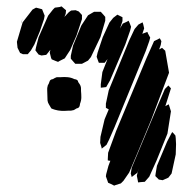

<svg xmlns="http://www.w3.org/2000/svg" viewBox="-20 -587 602 602"><path d="M220 -476 200 -430 183 -404 167 -396 162 -393 154 -396 142 -401 140 -406 136 -422 138 -431 130 -421 125 -415 110 -413 101 -416 91 -429 93 -439 101 -470 131 -538 146 -557 152 -563 167 -565 173 -567 181 -560 187 -555 186 -544 182 -534 196 -549 203 -554 217 -555 227 -551 237 -540V-527ZM105 -489 88 -448 77 -429 67 -417H52L43 -421L35 -437L33 -456L51 -517L82 -557L93 -563L101 -561L112 -558L116 -548L120 -538L118 -527ZM295 -471 265 -408 256 -397 237 -387H227H216L208 -396L202 -403V-412L209 -444L235 -507L256 -539L268 -546L275 -550H287H296L305 -540L310 -534V-522ZM373 -448 325 -335 313 -314 305 -313 296 -312V-323L301 -361L318 -404V-403L308 -390H290L288 -395L283 -409L286 -422L302 -470L323 -516L335 -531L348 -541L364 -533V-521L356 -497L358 -501L365 -513L378 -519L383 -522L386 -516L391 -503L388 -491ZM51 -529 46 -513 47 -518ZM437 -427 339 -188 322 -149 314 -133 299 -121 298 -126 294 -139 295 -158 308 -213 321 -244 312 -249V-262L321 -304L385 -460L402 -496L414 -510L427 -517L429 -511L432 -498L427 -483L426 -481L437 -485L442 -487L444 -482L451 -469L448 -458ZM510 -359 454 -211 410 -105 385 -46 367 -20 359 -12 343 -7 338 -5 326 -11 319 -14 317 -20 312 -34 313 -41 320 -67 326 -83H324L318 -84V-89L319 -108L344 -176L439 -404L463 -458L481 -467L486 -458L484 -446L479 -432L488 -437L498 -428ZM505 -168 471 -84 448 -33 434 -17 421 -16 413 -15 412 -21 409 -36 412 -49 417 -61 410 -45 393 -32 390 -43 393 -61 403 -85 475 -257 497 -308 508 -319 516 -310 499 -256 498 -254 509 -260 511 -254 516 -238ZM531 -103 518 -43 508 -30 490 -22 478 -24 467 -35 468 -43 472 -67 504 -143 516 -166 520 -173 525 -168 530 -162 531 -154 532 -135ZM129 -272Q129 -280 128.5 -288Q128 -296 128 -304Q128 -306 128 -309Q128 -312 129 -315Q129 -318 130.5 -320.5Q132 -323 133 -325Q134 -327 135 -330.5Q136 -334 138 -336Q139 -337 141.5 -338Q144 -339 146 -339Q149 -341 152 -342.5Q155 -344 158 -345Q161 -345 164 -345Q167 -345 170 -345Q181 -346 192 -345Q203 -344 213 -339Q215 -339 218 -338Q221 -337 223 -335Q224 -334 224.5 -333Q225 -332 225 -330Q227 -327 229.5 -323.5Q232 -320 233 -316Q234 -313 234 -309Q234 -305 234 -302Q235 -292 235 -282Q235 -272 231 -262Q231 -260 230 -256Q229 -252 227 -250Q226 -249 223.5 -248Q221 -247 220 -247Q217 -245 213.5 -243Q210 -241 207 -241Q204 -240 200.5 -240Q197 -240 194 -240Q183 -239 172.5 -239.5Q162 -240 152 -243Q149 -244 146 -245Q143 -246 141 -247Q140 -248 139.5 -249.5Q139 -251 138 -252Q136 -256 133 -260.5Q130 -265 129 -272Z"/></svg>

Font: Rubik Marker Hatch
Style: Regular
Weight: 400
Designer: Hubert and Fischer, NaN
Foundry: Hubert & Fischer, NaN
Version: Version 2.200